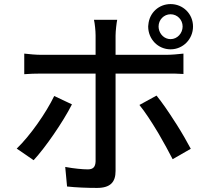

<svg xmlns="http://www.w3.org/2000/svg" viewBox="-20 -875 1040 942"><path d="M927 -745C927 -807 878 -855 817 -855C759 -855 713 -812 708 -755L707 -746V-745C707 -683 755 -633 817 -633C878 -633 927 -683 927 -745ZM758 -745C758 -778 784 -805 817 -805C850 -805 876 -778 876 -745C876 -712 850 -683 817 -683C787 -683 764 -706 759 -734L758 -744V-745ZM547 -36V-514H804C827 -514 854 -514 880 -512V-612C855 -609 820 -606 794 -606H547V-700C547 -723 552 -764 555 -778H441C445 -761 449 -725 449 -701V-606H185C154 -606 127 -609 99 -612V-511C125 -513 152 -514 181 -514H449V-83C448 -56 437 -44 411 -44C385 -44 343 -48 300 -56L309 40C354 45 409 47 456 47C522 47 547 18 547 -36ZM916 -145C898 -179 873 -223 845 -267L839 -276C808 -325 775 -373 748 -406L664 -360C691 -327 723 -278 753 -228L759 -218C784 -175 808 -131 827 -94L916 -145ZM333 -363 246 -404C206 -321 127 -208 62 -146L145 -89C201 -149 289 -276 333 -363ZM707 -746V-750V-746Z"/></svg>

Font: Glow Sans SC Normal Medium
Style: Regular
Weight: 600
Designer: Ryoko NISHIZUKA (kana, bopomofo & ideographs); Paul D. Hunt (Latin, Greek & Cyrillic); Sandoll Communications, Soo-young
Version: Version 0.93